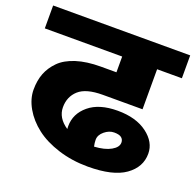

<svg xmlns="http://www.w3.org/2000/svg" viewBox="-133 -778 927 909"><g transform="rotate(20 330.5 -323.5)"><path d="M391.3 -125.4Q391.3 -109.7 395.3 -92Q447.9 -95 479.3 -112.7Q510.6 -130.4 510.6 -154.2Q510.6 -169.4 499.5 -178.5Q488.4 -187.6 462.8 -187.6Q437.3 -187.6 414.3 -168.6Q391.3 -149.6 391.3 -125.4ZM399.4 7.1Q319.5 7.1 250 -14.9Q180.5 -36.9 133.7 -73.1Q87 -109.2 60.4 -155.7Q33.9 -202.2 33.9 -248.2Q33.9 -294.2 47.8 -330.1Q61.7 -366 91.3 -395.9Q120.8 -425.7 172.9 -442.4Q225 -459 295.8 -459H374.6V-538.4H-15.2V-653.7H675.4V-538.4H550.6V-336.7H350.4Q266.4 -336.7 229.8 -303.6Q193.1 -270.5 193.1 -217.1Q193.1 -163.8 247.7 -126.9Q247.2 -132 247.2 -141.6Q247.2 -204.2 298.8 -247.2Q350.4 -290.2 443.1 -290.2Q535.9 -290.2 592 -248.2Q648.1 -206.3 648.1 -148.1Q648.1 -79.9 586.7 -36.4Q525.3 7.1 399.4 7.1Z"/></g></svg>

Font: Khula ExtraBold
Style: Regular
Weight: 800
Designer: Erin McLaughlin, Steve Matteson
Version: Version 1.002;PS 1.0;hotconv 1.0.72;makeotf.lib2.5.5900; ttf